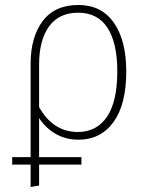

<svg xmlns="http://www.w3.org/2000/svg" viewBox="-20 -551 601 771"><path d="M137 -77V80H307V110H137V194L103 200V110H29V80H103V-295Q103 -402 151.5 -466.5Q200 -531 295 -531Q387 -531 437 -460Q487 -389 487 -264Q487 -131 435.5 -60.5Q384 10 295 10Q244 10 203.5 -13.5Q163 -37 137 -77ZM137 -291V-121Q193 -21 293 -21Q368 -21 409.5 -82Q451 -143 451 -264Q451 -379 411.5 -439.5Q372 -500 294 -500Q217 -500 177 -445Q137 -390 137 -291Z"/></svg>

Font: FiraGO UltraLight
Style: Regular
Weight: 200
Designer: bBox Type
Foundry: bBox Type GmbH
Version: Version 1.001